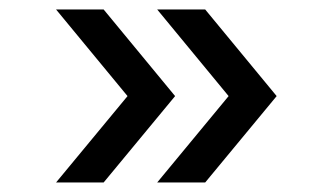

<svg xmlns="http://www.w3.org/2000/svg" viewBox="-20 -483 708 408"><path d="M251 -278.8 99.1 -462.9H200.2L352.1 -278.8L200.2 -95.2H99.1ZM465.8 -278.8 314 -462.9H416L567.9 -278.8L416 -95.2H314Z"/></svg>

Font: Oakes Grotesk
Style: SemiBold
Weight: 600
Designer: Samuel Oakes
Foundry: Samuel Oakes
Version: Version 1.0 | wf-rip DC20170320